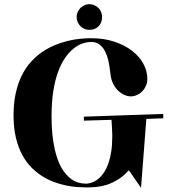

<svg xmlns="http://www.w3.org/2000/svg" viewBox="-20 -873 814 920"><path d="M381.8 -314 762.2 -327.1V-306.2L681.2 -303.2L655.8 26.9L597.2 -57.1Q571.3 -28.3 544.2 -12Q517.1 4.4 491.5 12.5Q465.8 20.5 442.9 22.7Q419.9 24.9 401.9 24.9H388.2Q372.1 24.9 348.6 23.2Q325.2 21.5 298.1 16.1Q271 10.7 241.7 0.2Q212.4 -10.3 184.3 -27.6Q156.2 -44.9 130.9 -70.3Q105.5 -95.7 86.4 -131.1Q67.4 -166.5 56.2 -213.1Q44.9 -259.8 44.9 -319.8Q44.9 -379.9 55.7 -427.7Q66.4 -475.6 85.2 -512.9Q104 -550.3 129.4 -577.9Q154.8 -605.5 183.8 -625Q212.9 -644.5 243.9 -657.2Q274.9 -669.9 305.7 -677.2Q336.4 -684.6 365 -687.3Q393.6 -689.9 417 -689.9Q477.5 -689.9 527.1 -673.6Q576.7 -657.2 612.1 -630.1Q647.5 -603 666.7 -567.9Q686 -532.7 686 -495.1Q686 -477.1 679.2 -461.7Q672.4 -446.3 661.4 -435.1Q650.4 -423.8 635.7 -417.5Q621.1 -411.1 606 -411.1Q590.3 -411.6 574.5 -418.9Q558.6 -426.3 545.2 -439.5Q531.7 -452.6 522.2 -471.7Q512.7 -490.7 509.8 -514.2L506.8 -537.1Q504.4 -558.1 499.5 -581.1Q494.6 -604 485.1 -623.8Q475.6 -643.6 460.4 -657Q445.3 -670.4 421.9 -671.9H417Q396.5 -671.9 374.5 -664.3Q352.5 -656.7 331.3 -639.4Q310.1 -622.1 291.3 -594.7Q272.5 -567.4 258.1 -528.1Q243.7 -488.8 235.4 -436.3Q227.1 -383.8 227.1 -316.9Q227.1 -250 234.6 -200.2Q242.2 -150.4 254.6 -114.3Q267.1 -78.1 283.7 -54.7Q300.3 -31.2 318.1 -17.6Q335.9 -3.9 354 1.5Q372.1 6.8 388.2 6.8H397.9Q431.2 3.4 458 -22Q469.2 -32.7 480 -49.3Q490.7 -65.9 499.3 -89.8Q507.8 -113.8 512.9 -146.5Q518.1 -179.2 518.1 -222.2Q518.1 -238.8 516.8 -258.3Q515.6 -277.8 514.2 -298.8L381.8 -294.9ZM347.2 -792Q347.2 -804.2 352.1 -815.2Q356.9 -826.2 365.2 -834.5Q373.5 -842.8 384.5 -847.9Q395.5 -853 408.2 -853Q420.9 -853 432.1 -848.1Q443.4 -843.3 451.7 -835Q460 -826.7 464.6 -815.4Q469.2 -804.2 469.2 -792Q469.2 -764.2 452.4 -747.1Q435.5 -730 408.2 -730Q395.5 -730 384.5 -734.6Q373.5 -739.3 365.2 -747.8Q356.9 -756.3 352.1 -767.6Q347.2 -778.8 347.2 -792Z"/></svg>

Font: Purple Purse
Style: Regular
Weight: 400
Designer: Astigmatic (AOETI)
Foundry: Astigmatic (AOETI)
Version: Version 1.000